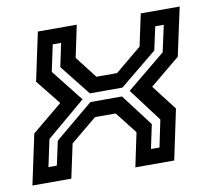

<svg xmlns="http://www.w3.org/2000/svg" viewBox="-67 -614 762 688"><g transform="rotate(-10 313.5 -270.0)"><path d="M-2.5 0 36.5 -182.5 147 -274 75 -364 112.5 -540H254L229.5 -423.5L291 -344H366L462 -423.5L487 -540H628.5L590.5 -364L481.5 -274L552 -182.5L513.5 0H372L398 -123.5L336 -202.5H261L165.5 -123.5L139 0ZM65.5 -55H96L115 -142.5L254 -258.5H369L457 -142.5L438.5 -55H469.5L490 -153.5L399.5 -273.5L540 -389L561 -485.5H530L511.5 -400.5L376 -289.5H257.5L169.5 -400.5L187.5 -485.5H157L136.5 -389L228 -273L86.5 -153.5Z"/></g></svg>

Font: Tourney SemiBold
Style: Italic
Weight: 600
Italic angle: -12°
Version: Version 1.015